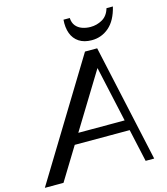

<svg xmlns="http://www.w3.org/2000/svg" viewBox="-188 -1052 1005 1156"><g transform="rotate(-15 314.5 -474.5)"><path d="M-53.3 0 392.5 -730H468.4L628.3 0H574.9L431.2 -652.2L458.6 -646L62.9 0ZM161.8 -203.5 173.9 -267.9H548.6L536.4 -203.5ZM451 -785.4Q403.1 -785.4 371.6 -806.2Q340.1 -827.1 326.6 -863.9Q313.1 -900.7 317.1 -948.9H356.3Q357.6 -919.3 372.8 -900.4Q388 -881.6 412.4 -873Q436.8 -864.4 463.8 -864.4Q503.4 -864.4 537.7 -883.9Q572 -903.4 585.1 -948.9H625Q605.1 -865.6 558.6 -825.5Q512.2 -785.4 451 -785.4Z"/></g></svg>

Font: Savate ExtraLight
Style: Italic
Weight: 200
Italic angle: -11°
Designer: Max Esnée
Foundry: Plomb Type
Version: Version 2.000